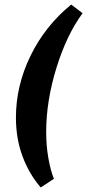

<svg xmlns="http://www.w3.org/2000/svg" viewBox="-20 -706 383 844"><path d="M50 -189Q50 -329 114 -460.5Q178 -592 293 -686L343 -648Q273 -553 228 -407.5Q183 -262 183 -125Q183 -66 192.5 -11.5Q202 43 217 80L159 118Q108 59 79 -19Q50 -97 50 -189Z"/></svg>

Font: Grenze
Style: Bold Italic
Weight: 700
Italic angle: -10°
Designer: Renata Polastri
Foundry: Omnibus-Type
Version: Version 1.002; ttfautohint (v1.8)